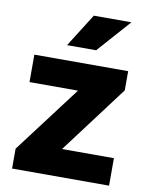

<svg xmlns="http://www.w3.org/2000/svg" viewBox="-84 -812 684 874"><g transform="rotate(10 257.5 -375.0)"><path d="M481 -127V0H32.7V-91.8L266.6 -401.4H42.5V-528.3H476.1V-439.5L241.2 -127ZM181.6 -596.7 278.3 -750H452.1L315.9 -596.7Z"/></g></svg>

Font: Vazirmatn RD UI Black
Style: Regular
Weight: 900
Designer: Saber Rastikerdar
Foundry: Saber Rastikerdar
Version: Version 33.003